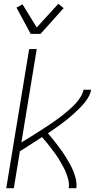

<svg xmlns="http://www.w3.org/2000/svg" viewBox="-20 -994 540 1014"><path d="M13 0 134 -735H174L93 -242Q112 -253 130.5 -264.5Q149 -276 167.5 -288Q186 -300 204.5 -311.5Q223 -323 241 -335.5Q259 -348 277 -360.5Q295 -373 312.5 -387Q330 -401 346.5 -415.5Q363 -430 378 -446Q393 -462 405 -481Q417 -500 421 -520H461Q458 -501 448 -483Q438 -465 424.5 -449Q411 -433 396 -418Q381 -403 365.5 -389.5Q350 -376 334 -363Q318 -350 301.5 -338Q285 -326 268 -314Q251 -302 233 -290Q246 -275 259 -259Q272 -243 284.5 -226.5Q297 -210 309 -193Q321 -176 331.5 -158.5Q342 -141 352 -122.5Q362 -104 369.5 -84.5Q377 -65 381.5 -43.5Q386 -22 383 0H343Q346 -21 341.5 -40.5Q337 -60 330 -78.5Q323 -97 313.5 -114Q304 -131 294.5 -147.5Q285 -164 273.5 -179.5Q262 -195 250.5 -210.5Q239 -226 227 -240.5Q215 -255 202 -270Q173 -251 144 -232.5Q115 -214 85 -195L53 0ZM142 -815 67 -954 99 -971 174 -849 288 -974 316 -951 194 -815Z"/></svg>

Font: Iosevka Term Curly XLt Obl
Style: Regular
Weight: 200
Italic angle: -9°
Designer: Belleve Invis
Foundry: Belleve Invis
Version: Version 32.3.0